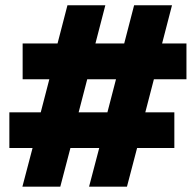

<svg xmlns="http://www.w3.org/2000/svg" viewBox="-20 -700 734 720"><path d="M64 0 102.1 -145H15.1V-278.8H132.8L165 -402.8H64.9V-537.1H195.8L232.9 -680.2H375L337.9 -537.1H445.8L482.9 -680.2H625L587.9 -537.1H679.2V-402.8H557.1L524.9 -278.8H633.8V-145H494.1L456.1 0H314L352.1 -145H244.1L206.1 0ZM274.9 -278.8H382.8L415 -402.8H307.1Z"/></svg>

Font: TASA Orbiter Display Black
Style: Regular
Weight: 900
Designer: Weizhong Zhang
Version: Version 1.000;Glyphs 3.1.2 (3151)